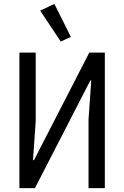

<svg xmlns="http://www.w3.org/2000/svg" viewBox="-20 -969 640 989"><path d="M80 -698H164V-346L150 -144H155L440 -698H520V0H436V-352L450 -554H445L160 0H80ZM187 -914 260 -949 345 -779 293 -755Z"/></svg>

Font: IBM Plex Mono
Style: Regular
Weight: 400
Monospace: yes
Designer: Mike Abbink, Paul van der Laan, Pieter van Rosmalen
Foundry: Bold Monday
Version: Version 2.3